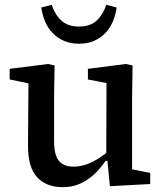

<svg xmlns="http://www.w3.org/2000/svg" viewBox="-20 -762 674 795"><path d="M240 13Q171 13 133 -29Q95 -71 96 -162L98 -447L130 -410L20 -433V-477L179 -497L206 -491L204 -367V-178Q204 -121 223.5 -96.5Q243 -72 284 -72Q310 -72 335.5 -80.5Q361 -89 386.5 -105Q412 -121 437 -143L445 -96H417Q395 -63 368 -38.5Q341 -14 309.5 -0.5Q278 13 240 13ZM435 9 424 -105 420 -106 421 -418 344 -433V-477L501 -497L529 -491L527 -367V-61L602 -46V0ZM151 -731 194 -742Q207 -702 234 -677Q261 -652 307 -652Q354 -652 380.5 -677Q407 -702 420 -742L463 -731Q459 -701 447.5 -673.5Q436 -646 416.5 -625.5Q397 -605 370 -593Q343 -581 307 -581Q272 -581 244.5 -593Q217 -605 197.5 -625.5Q178 -646 166.5 -673.5Q155 -701 151 -731Z"/></svg>

Font: Source Serif 4 Medium
Style: Regular
Weight: 500
Designer: Frank Grießhammer
Foundry: Adobe Systems Incorporated
Version: Version 4.004;hotconv 1.0.116;makeotfexe 2.5.65601